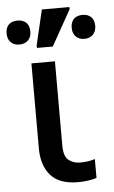

<svg xmlns="http://www.w3.org/2000/svg" viewBox="-73 -814 509 861"><g transform="rotate(-5 181.5 -383.0)"><path d="M183.1 -606 272.9 -766.1V-775.9H148.9L111.8 -618.2V-606ZM35.2 -627.9C64.5 -627.9 88.9 -645.5 88.9 -682.1C88.9 -720.7 64.5 -735.8 35.2 -735.8C5.4 -735.8 -18.1 -720.7 -18.1 -682.1C-18.1 -645.5 5.4 -627.9 35.2 -627.9ZM328.1 -627.9C356 -627.9 380.9 -645.5 380.9 -682.1C380.9 -720.7 356 -735.8 328.1 -735.8C298.8 -735.8 274.9 -720.7 274.9 -682.1C274.9 -645.5 298.8 -627.9 328.1 -627.9ZM244.1 9.8C278.8 9.8 308.1 4.4 327.1 -2V-86.9C307.1 -80.6 286.6 -77.1 259.8 -77.1C239.3 -77.1 222.2 -83 208 -94.7C193.8 -106 187 -128.4 187 -161.1V-539.1H81.1V-155.8C81.1 -106 93.8 -65.9 119.6 -35.6C145.5 -5.4 187 9.8 244.1 9.8Z"/></g></svg>

Font: Noto Reveo Sans
Style: Regular
Weight: 500
Designer: Monotype Design Team
Foundry: Monotype Imaging Inc.
Version: Version 2.007